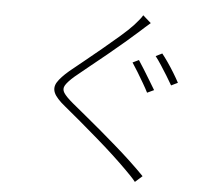

<svg xmlns="http://www.w3.org/2000/svg" viewBox="-56 -851 1113 965"><g transform="rotate(5 500.0 -368.0)"><path d="M626 -561Q638 -543 654.5 -516.5Q671 -490 687.5 -462.5Q704 -435 715 -417L681 -401Q671 -421 655.5 -447.5Q640 -474 624 -500.5Q608 -527 595 -546ZM740 -604Q753 -588 770 -563.5Q787 -539 803.5 -512Q820 -485 831 -464L798 -448Q786 -469 770 -495Q754 -521 738 -545.5Q722 -570 708 -588ZM669 -751Q659 -743 641.5 -727Q624 -711 615 -703Q588 -679 548.5 -645Q509 -611 465.5 -575.5Q422 -540 381 -507Q340 -474 310 -449Q278 -421 266.5 -402Q255 -383 267 -364Q279 -345 315 -315Q346 -289 383.5 -258.5Q421 -228 461.5 -193.5Q502 -159 543.5 -123Q585 -87 623.5 -51Q662 -15 695 19L659 51Q648 37 634 22.5Q620 8 606 -6Q576 -36 535 -74Q494 -112 447.5 -152Q401 -192 357 -229.5Q313 -267 277 -296Q231 -333 219.5 -360Q208 -387 224.5 -413.5Q241 -440 282 -475Q310 -498 351 -531Q392 -564 437 -601.5Q482 -639 522 -673.5Q562 -708 587 -735Q596 -745 609 -760.5Q622 -776 628 -787Z"/></g></svg>

Font: Noto Sans SC Thin ExtraLight
Style: Regular
Weight: 250
Version: Version 2.004-H2;hotconv 1.0.118;makeotfexe 2.5.65603